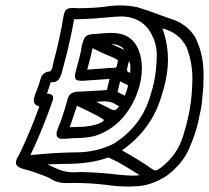

<svg xmlns="http://www.w3.org/2000/svg" viewBox="-20 -702 768 705"><path d="M437.5 -518.6Q420.9 -539.6 388.7 -540.5Q412.6 -529.3 437.5 -518.6ZM458 -434.1Q458.5 -437.5 458.7 -447.8Q459 -458 457.8 -467Q456.5 -476.1 453.1 -476.1L446.8 -451.2Q446.3 -447.3 446.3 -444.8Q446.3 -442.4 447 -440.7Q447.8 -439 458 -434.1ZM438.5 -350.6Q446.3 -369.6 450.7 -388.7L420.9 -403.3L411.6 -364.3ZM300.3 -446.3Q347.2 -449.2 393.6 -453.1H401.4Q406.7 -453.1 408.7 -459Q411.6 -473.6 413.1 -478.5Q413.1 -484.4 381.3 -496.6Q365.7 -502.4 319.8 -524.9Q313 -491.7 300.3 -446.3ZM399.4 -297.4Q407.7 -297.4 417 -312L406.7 -317.4Q389.6 -330.1 362.8 -330.1Q351.6 -329.1 340.3 -328.6Q335.4 -328.6 333.5 -328.1Q360.8 -314.9 388.2 -300.8Q394.5 -297.4 399.4 -297.4ZM235.8 -234.9 261.2 -235.8Q316.4 -235.8 349.1 -251Q360.4 -256.3 361.3 -261.2Q361.3 -267.1 264.2 -313L262.7 -314Q250 -274.4 235.8 -234.9ZM215.8 -192.4H204.6Q196.3 -192.4 190.4 -199.7Q187.5 -204.6 187.5 -210.4Q187.5 -213.9 188.5 -217.8Q190.4 -226.6 202.1 -253.9Q221.7 -311.5 224.6 -325.2Q227.1 -335.4 231 -345.7Q239.3 -365.7 271.5 -365.7H276.9Q372.1 -370.6 372.6 -372.1L382.3 -412.1L302.2 -406.7Q290.5 -405.3 280.8 -405.3Q271 -405.3 263.7 -407.2Q255.4 -410.2 255.4 -422.4Q255.4 -426.8 256.3 -432.6Q272.5 -491.7 276.9 -513.2L279.8 -531.7Q282.7 -544.4 287.8 -557.1Q293 -569.8 303.2 -573.2Q313.5 -576.7 325.2 -577.1Q334 -577.1 350.1 -579.1Q370.6 -581.1 390.6 -581.1Q462.4 -581.1 488.3 -520.5Q501 -487.8 501 -451.2Q501 -426.8 495.6 -400.9Q481.9 -337.4 442.9 -284.7Q397.5 -224.6 327.6 -202.6Q293.9 -194.8 256.8 -194.8Q246.6 -194.8 236.1 -193.6Q225.6 -192.4 215.8 -192.4ZM191.4 -198.2 189.9 -199.7H190.4ZM551.3 -76.2Q557.1 -76.2 569.3 -85.4L574.7 -89.4Q631.3 -134.8 651.9 -201.2Q664.1 -238.8 671.9 -276.4Q683.6 -330.1 685.5 -383.3Q686.5 -397.9 686.5 -412.6Q686.5 -475.6 664.1 -530.8Q636.7 -582.5 576.2 -597.7Q596.7 -542.5 596.7 -483.4Q596.7 -444.8 587.9 -404.3Q582.5 -377.9 573.2 -350.6Q538.1 -227.5 427.7 -149.9Q496.1 -111.8 539.6 -80.6Q545.9 -76.2 551.3 -76.2ZM462.9 -57.1Q477.5 -57.1 492.7 -58.6Q421.9 -104 397.9 -114.3Q387.7 -118.7 377.9 -124Q314.9 -100.1 216.3 -100.1Q182.6 -99.6 153.8 -98.1Q166 -93.3 177.7 -87.4Q213.9 -69.3 247.1 -69.3L282.7 -70.3Q350.1 -68.4 415 -60.5Q451.2 -57.1 462.9 -57.1ZM91.8 -132.3Q176.3 -141.6 259.8 -142.6Q333.5 -142.6 397.5 -174.3Q500 -239.3 532.2 -351.1Q540 -375.5 545.4 -399.9Q554.2 -440.4 555.7 -495.6V-500Q555.7 -552.2 522.5 -598.6Q485.4 -641.6 424.3 -641.6Q411.1 -641.6 361.8 -637.2Q306.6 -631.8 252 -631.3Q246.6 -598.6 239.3 -565.9Q227.5 -510.3 211.9 -454.1Q210.4 -449.7 209.5 -444.8Q206.5 -431.6 200.9 -418.9Q195.3 -406.2 182.1 -401.4Q179.2 -400.4 173.6 -400.4Q168 -400.4 166 -399.4Q159.7 -378.4 152.3 -357.4L156.7 -357.9Q165 -357.9 170.9 -353Q175.3 -349.1 175.3 -342.3Q175.3 -339.8 174.8 -337.4L173.8 -334Q138.7 -231.9 91.8 -132.3ZM451.7 -17.1Q409.7 -17.1 368.2 -23.4Q309.6 -30.3 250.5 -30.3L220.7 -29.8Q189.5 -29.8 165.5 -45.9Q150.9 -54.2 104.5 -70.3Q99.1 -71.8 93.3 -74Q87.4 -76.2 79.1 -78.1Q67.9 -80.6 57.1 -84.5Q38.6 -91.3 38.6 -105Q38.6 -107.4 39.1 -109.9Q41.5 -120.6 50.3 -134.8Q53.2 -140.1 55.2 -144.5Q94.2 -226.6 124.5 -311Q104 -316.4 104 -333.5Q104 -336.9 105 -341.3Q107.4 -353.5 113.8 -367.2Q117.7 -376 120.1 -383.8Q128.9 -412.6 131.3 -419.4Q141.6 -438.5 161.6 -439.5Q169.4 -439.9 173.3 -458.5L175.8 -471.2Q190.4 -526.4 196.3 -554.7Q207 -603.5 213.4 -643.6Q215.3 -653.3 217.8 -658.2Q223.1 -672.9 247.6 -672.9Q252.4 -672.9 257.1 -672.4Q261.7 -671.9 266.1 -671.9Q319.3 -671.9 364.7 -677.2Q393.6 -682.1 420.9 -682.1Q453.6 -682.1 484.9 -675.3Q527.3 -662.6 568.8 -646.5L607.4 -632.8Q665 -615.2 695.8 -566.9Q725.1 -510.3 727.1 -441.9Q727.5 -430.2 727.5 -418Q727.5 -382.3 723.1 -345.7Q722.2 -321.8 717.3 -298.8Q715.3 -289.1 712.9 -279.8L709 -259.3Q698.2 -210 673.6 -154.5Q648.9 -99.1 593.3 -57.6Q538.6 -21 481.4 -18.1Q466.3 -17.1 451.7 -17.1Z"/></svg>

Font: Third Street
Style: Regular
Weight: 400
Designer: GGBotNet
Foundry: GGBotNet
Version: 0.90